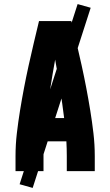

<svg xmlns="http://www.w3.org/2000/svg" viewBox="-20 -838 540 940"><path d="M56 0V-74Q56 -130 62.5 -185.5Q69 -241 78 -296.5Q87 -352 97.5 -407Q108 -462 120 -516.5Q132 -571 145 -626Q158 -681 171 -735H329Q342 -681 355 -626Q368 -571 380 -516.5Q392 -462 402.5 -407Q413 -352 422 -296.5Q431 -241 437.5 -185.5Q444 -130 444 -74V0H307V-74Q307 -92 306.5 -110Q306 -128 305 -146H195Q194 -128 193.5 -110Q193 -92 193 -74V0ZM206 -260H294Q285 -332 274 -403.5Q263 -475 250 -546Q237 -475 226 -403.5Q215 -332 206 -260ZM140 82 76 64 360 -818 424 -800Z"/></svg>

Font: Iosevka Curly Heavy
Style: Regular
Weight: 900
Monospace: yes
Designer: Belleve Invis
Foundry: Belleve Invis
Version: Version 22.1.2; ttfautohint (v1.8.4)